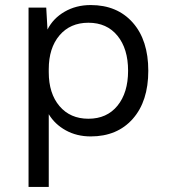

<svg xmlns="http://www.w3.org/2000/svg" viewBox="-20 -530 670 760"><path d="M567 -250Q567 -129 505.5 -59.5Q444 10 339 10Q284 10 240.5 -14Q197 -38 173 -78V210H93V-500H163L168 -413Q190 -457 235.5 -483.5Q281 -510 339 -510Q444 -510 505.5 -440.5Q567 -371 567 -250ZM487 -250Q487 -337 445 -388.5Q403 -440 330 -440Q258 -440 215.5 -390Q173 -340 173 -256V-244Q173 -160 215.5 -110Q258 -60 330 -60Q403 -60 445 -111.5Q487 -163 487 -250Z"/></svg>

Font: Work Sans
Style: Regular
Weight: 400
Designer: Wei Huang
Foundry: Wei Huang
Version: Version 1.500; ttfautohint (v1.6)